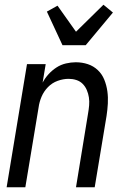

<svg xmlns="http://www.w3.org/2000/svg" viewBox="-20 -791 540 811"><path d="M8 0 94 -520H173L160 -442Q170 -461 185 -477.5Q200 -494 218.5 -506Q237 -518 258.5 -523Q280 -528 300 -528Q327 -528 351 -520Q375 -512 393 -495Q411 -478 420.5 -454.5Q430 -431 433.5 -405.5Q437 -380 435.5 -353.5Q434 -327 430 -301L380 0H301L352 -312Q355 -329 356.5 -346Q358 -363 355.5 -379.5Q353 -396 346.5 -411Q340 -426 329 -437Q318 -448 302.5 -453Q287 -458 270 -458Q247 -458 223.5 -449.5Q200 -441 182.5 -423Q165 -405 155.5 -382.5Q146 -360 143 -337L87 0ZM244 -600 178 -742 223 -767 301 -657 417 -771 457 -738 342 -600Z"/></svg>

Font: Iosevka Term Oblique
Style: Regular
Weight: 400
Italic angle: -9°
Monospace: yes
Designer: Belleve Invis
Foundry: Belleve Invis
Version: Version 31.4.0